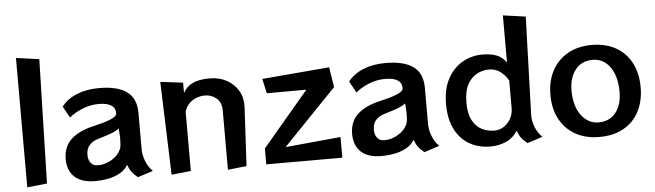

<svg xmlns="http://www.w3.org/2000/svg" viewBox="-49 -994 4099 1202"><g transform="rotate(-5 2000.0 -393.5)"><path d="M79 13V-800L224 -780L204 0Z M775 10Q750 -10 736.5 -28.5Q723 -47 714 -73Q696 -42 663 -23.5Q630 -5 589.5 3Q549 11 507 11Q422 11 379 -28Q336 -67 334 -137V-141Q334 -221 385 -267Q436 -313 527 -333Q589 -347 631.5 -363.5Q674 -380 674 -401Q674 -468 569 -468Q516 -468 466 -447.5Q416 -427 384 -399L344 -471Q379 -517 440.5 -542Q502 -567 580 -567Q696 -567 754.5 -524.5Q813 -482 813 -391V-164Q813 -125 828 -87Q843 -49 871 -21ZM472 -151Q473 -124 488 -105Q503 -86 533 -86Q577 -86 619 -111Q661 -136 677 -174Q682 -185 683.5 -201.5Q685 -218 685 -236Q685 -262 683 -283Q681 -304 681 -304Q659 -287 624.5 -275Q590 -263 552 -252Q515 -242 493.5 -219Q472 -196 472 -158Z M1340 13V-360Q1340 -410 1309.5 -436.5Q1279 -463 1236 -463Q1193 -463 1157.5 -440Q1122 -417 1108 -373V0L986 13L966 -572L1108 -555V-490Q1128 -528 1167.5 -547.5Q1207 -567 1276 -567Q1337 -567 1383.5 -541Q1430 -515 1455.5 -470.5Q1481 -426 1478 -370L1458 0Z M1582 0V-100L1873 -444L1624 -443L1604 -535L2027 -571L2047 -445L1712 -97L2060 -130V0Z M2575 10Q2550 -10 2536.5 -28.5Q2523 -47 2514 -73Q2496 -42 2463 -23.5Q2430 -5 2389.5 3Q2349 11 2307 11Q2222 11 2179 -28Q2136 -67 2134 -137V-141Q2134 -221 2185 -267Q2236 -313 2327 -333Q2389 -347 2431.5 -363.5Q2474 -380 2474 -401Q2474 -468 2369 -468Q2316 -468 2266 -447.5Q2216 -427 2184 -399L2144 -471Q2179 -517 2240.5 -542Q2302 -567 2380 -567Q2496 -567 2554.5 -524.5Q2613 -482 2613 -391V-164Q2613 -125 2628 -87Q2643 -49 2671 -21ZM2272 -151Q2273 -124 2288 -105Q2303 -86 2333 -86Q2377 -86 2419 -111Q2461 -136 2477 -174Q2482 -185 2483.5 -201.5Q2485 -218 2485 -236Q2485 -262 2483 -283Q2481 -304 2481 -304Q2459 -287 2424.5 -275Q2390 -263 2352 -252Q2315 -242 2293.5 -219Q2272 -196 2272 -158Z M3223 10Q3198 -10 3184.5 -28.5Q3171 -47 3162 -73Q3131 -26 3085.5 -7.5Q3040 11 2991 11Q2917 11 2859.5 -21.5Q2802 -54 2769 -118.5Q2736 -183 2736 -277Q2736 -372 2771 -436.5Q2806 -501 2863.5 -534Q2921 -567 2989 -567Q3042 -567 3078 -553Q3114 -539 3139 -504V-800L3281 -780L3261 -164Q3260 -125 3275.5 -87Q3291 -49 3319 -21ZM3143 -389Q3127 -421 3096 -445.5Q3065 -470 3021 -470Q2983 -470 2947 -451.5Q2911 -433 2887.5 -390.5Q2864 -348 2864 -276Q2864 -205 2886.5 -163.5Q2909 -122 2945.5 -104Q2982 -86 3022 -86Q3056 -86 3083 -103.5Q3110 -121 3126.5 -151Q3143 -181 3143 -216Z M3676 11Q3589 11 3525.5 -24.5Q3462 -60 3427 -125Q3392 -190 3392 -277Q3392 -365 3427 -430Q3462 -495 3525.5 -531Q3589 -567 3676 -567Q3764 -567 3827.5 -531Q3891 -495 3925 -430Q3959 -365 3959 -277Q3959 -190 3925 -125Q3891 -60 3827.5 -24.5Q3764 11 3676 11ZM3692 -81Q3755 -86 3790 -134.5Q3825 -183 3825 -259Q3825 -267 3825 -274.5Q3825 -282 3824 -290Q3817 -376 3776.5 -425Q3736 -474 3674 -474Q3670 -474 3667 -473.5Q3664 -473 3660 -473Q3599 -469 3562.5 -420Q3526 -371 3526 -294Q3526 -287 3526 -279.5Q3526 -272 3527 -264Q3534 -179 3576 -129.5Q3618 -80 3679 -80Q3682 -80 3685.5 -80.5Q3689 -81 3692 -81Z"/></g></svg>

Font: RocknRoll One
Style: Regular
Weight: 400
Designer: Fontworks Inc.
Foundry: Fontworks Inc.
Version: Version 1.100